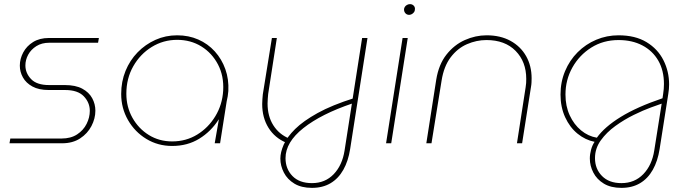

<svg xmlns="http://www.w3.org/2000/svg" viewBox="-20 -694 3345 930"><path d="M26 0 30 -23H278Q323 -23 353.5 -43Q384 -63 399.5 -94Q415 -125 415 -157Q415 -197 386 -227.5Q357 -258 295 -258H216Q168 -258 137 -275Q106 -292 91 -319Q76 -346 76 -376Q76 -409 92.5 -440Q109 -471 140.5 -490.5Q172 -510 217 -510H459L455 -487H219Q182 -487 156 -470.5Q130 -454 116.5 -429Q103 -404 103 -377Q103 -340 130.5 -311Q158 -282 218 -282H294Q346 -282 378.5 -264.5Q411 -247 426.5 -218.5Q442 -190 442 -158Q442 -120 423 -83.5Q404 -47 368 -23.5Q332 0 281 0Z M814 13Q745 13 689 -21Q633 -55 600 -112.5Q567 -170 567 -239Q567 -299 588 -350.5Q609 -402 646.5 -440.5Q684 -479 733 -501Q782 -523 838 -523Q894 -523 940.5 -502.5Q987 -482 1020.5 -445Q1054 -408 1071.5 -359Q1089 -310 1086 -253Q1085 -240 1083 -227.5Q1081 -215 1078 -203L1046 0H1020L1040 -115H1039Q1002 -57 945 -22Q888 13 814 13ZM814 -9Q881 -9 935 -42Q989 -75 1023 -131Q1057 -187 1061 -255Q1065 -326 1036 -381.5Q1007 -437 955.5 -469Q904 -501 838 -501Q771 -501 715 -466.5Q659 -432 625.5 -373Q592 -314 592 -240Q592 -176 621.5 -123.5Q651 -71 701 -40Q751 -9 814 -9Z M1491 216Q1440 216 1406 195.5Q1372 175 1355 142Q1338 109 1338 74Q1338 44 1354 7Q1370 -30 1409.5 -69Q1449 -108 1518.5 -146.5Q1588 -185 1696 -219L1687 -193Q1536 -142 1449.5 -73.5Q1363 -5 1363 72Q1363 124 1396.5 158.5Q1430 193 1491 193Q1555 193 1596.5 149.5Q1638 106 1649 35L1734 -510H1760L1676 28Q1667 86 1643 128.5Q1619 171 1581 193.5Q1543 216 1491 216ZM1366 -3Q1311 -26 1280.5 -75Q1250 -124 1250 -190Q1250 -200 1251 -213.5Q1252 -227 1253 -237L1297 -510H1321L1279 -239Q1278 -229 1277 -216Q1276 -203 1276 -193Q1276 -131 1304 -87Q1332 -43 1381 -23Z M1850 0 1930 -510H1955L1875 0ZM1962 -622Q1951 -622 1944 -629.5Q1937 -637 1937 -648Q1937 -654 1940.5 -660Q1944 -666 1951 -670Q1958 -674 1966 -674Q1976 -674 1983 -667.5Q1990 -661 1990 -651Q1990 -641 1985 -634.5Q1980 -628 1973.5 -625Q1967 -622 1962 -622Z M2045 0 2093 -308Q2105 -382 2142.5 -429.5Q2180 -477 2231.5 -500Q2283 -523 2337 -523Q2404 -523 2453 -496Q2502 -469 2528.5 -422Q2555 -375 2555 -315Q2555 -305 2554.5 -294.5Q2554 -284 2552 -273L2509 0H2484L2526 -271Q2528 -282 2528.5 -292Q2529 -302 2529 -312Q2529 -395 2477.5 -447.5Q2426 -500 2336 -500Q2288 -500 2242 -480Q2196 -460 2163 -416.5Q2130 -373 2119 -304L2070 0Z M2990 216Q2939 216 2905 195.5Q2871 175 2854 142Q2837 109 2837 74Q2837 53 2843 31Q2849 9 2860 -7Q2815 -16 2777.5 -46.5Q2740 -77 2717.5 -126Q2695 -175 2695 -236Q2695 -297 2717 -349.5Q2739 -402 2778 -441Q2817 -480 2868 -501.5Q2919 -523 2976 -523Q3057 -523 3111.5 -490Q3166 -457 3193.5 -402.5Q3221 -348 3221 -285Q3221 -274 3220 -262.5Q3219 -251 3217 -239L3175 28Q3166 86 3142 128.5Q3118 171 3080 193.5Q3042 216 2990 216ZM2990 193Q3054 193 3096 149.5Q3138 106 3149 35L3185 -192Q3170 -187 3133 -173.5Q3096 -160 3050 -137.5Q3004 -115 2961 -84Q2918 -53 2890 -14Q2862 25 2862 72Q2862 124 2896 158.5Q2930 193 2990 193ZM2871 -27Q2908 -79 2986.5 -127.5Q3065 -176 3189 -218L3192 -238Q3194 -251 3195 -263Q3196 -275 3196 -287Q3196 -353 3168.5 -400.5Q3141 -448 3091.5 -474Q3042 -500 2976 -500Q2902 -500 2844 -463.5Q2786 -427 2752.5 -367Q2719 -307 2719 -236Q2719 -180 2739.5 -135.5Q2760 -91 2794.5 -62.5Q2829 -34 2871 -27Z"/></svg>

Font: MuseoModerno Thin
Style: Italic
Weight: 100
Italic angle: -9°
Designer: Pablo Cosgaya, Héctor Gatti, Marcela Romero, and the Authors of The MuseoModerno Project.
Foundry: Omnibus-Type Team
Version: Version 1.003